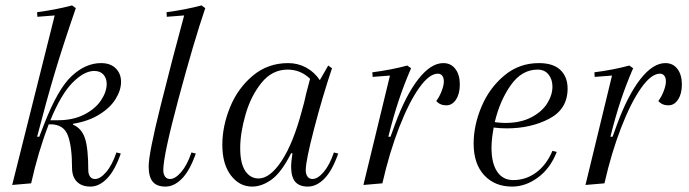

<svg xmlns="http://www.w3.org/2000/svg" viewBox="-20 -677 2546 709"><path d="M410 -114 426 -110Q404 -47 375 -17.5Q346 12 314 12Q282 12 264 -6Q246 -24 246 -58Q246 -136 230.5 -177Q215 -218 166 -218H160Q121 -117 95 0L25 6L182 -620L118 -615L117 -632Q186 -641 246 -657L260 -647Q212 -508 181.5 -405.5Q151 -303 117 -172H125L142 -216Q193 -348 244.5 -396Q296 -444 353 -444Q388 -444 407.5 -424.5Q427 -405 427 -375Q427 -344 407 -311.5Q387 -279 346.5 -254Q306 -229 250 -220L249 -217Q282 -203 294 -165.5Q306 -128 306 -49Q306 -34 312.5 -25Q319 -16 331 -16Q350 -16 372 -41.5Q394 -67 410 -114ZM166 -233H194Q250 -233 291 -254Q332 -275 353 -306.5Q374 -338 374 -367Q374 -388 362 -401.5Q350 -415 328 -415Q291 -415 248.5 -372.5Q206 -330 166 -233Z M608 -16Q627 -16 649 -41.5Q671 -67 687 -114L703 -110Q681 -47 652 -17.5Q623 12 591 12Q559 12 544 -6Q529 -24 529 -63Q529 -110 573.5 -288Q618 -466 660 -620L596 -615L595 -632Q664 -641 724 -657L738 -647Q696 -524 639.5 -313.5Q583 -103 583 -49Q583 -34 589.5 -25Q596 -16 608 -16Z M1134 -16Q1153 -16 1175 -41.5Q1197 -67 1213 -114L1229 -110Q1207 -47 1178 -17.5Q1149 12 1117 12Q1085 12 1070 -6Q1055 -24 1055 -63Q1055 -78 1060 -111H1055Q1019 -40 983 -14Q947 12 911 12Q864 12 832.5 -29.5Q801 -71 801 -142Q801 -211 829.5 -281Q858 -351 913.5 -397.5Q969 -444 1044 -444Q1080 -444 1110.5 -427.5Q1141 -411 1161 -381L1192 -435L1206 -425Q1171 -321 1140 -202Q1109 -83 1109 -49Q1109 -34 1115.5 -25Q1122 -16 1134 -16ZM1095 -269Q1104 -299 1110 -329L1125 -386Q1090 -420 1042 -420Q985 -420 945.5 -371Q906 -322 886.5 -253.5Q867 -185 867 -130Q867 -74 885.5 -46Q904 -18 935 -18Q977 -18 1020 -83Q1063 -148 1095 -269Z M1414 -172H1422L1438 -216Q1478 -325 1524.5 -384.5Q1571 -444 1617 -444Q1645 -444 1661.5 -422.5Q1678 -401 1678 -365Q1678 -331 1664 -309.5Q1650 -288 1628 -288Q1605 -288 1591 -304Q1603 -320 1611 -341Q1619 -362 1619 -376Q1619 -390 1613 -397.5Q1607 -405 1597 -405Q1565 -405 1527.5 -352Q1490 -299 1454 -206.5Q1418 -114 1392 0L1322 6L1420 -398L1356 -393L1355 -410Q1425 -419 1484 -435L1498 -425Q1472 -365 1452.5 -306.5Q1433 -248 1414 -172Z M1803 -206Q1795 -163 1795 -131Q1795 -74 1816 -43Q1837 -12 1875 -12Q1922 -12 1960 -40Q1998 -68 2020 -120L2036 -116Q2012 -55 1966.5 -21.5Q1921 12 1871 12Q1807 12 1768 -30Q1729 -72 1729 -147Q1729 -214 1758 -283Q1787 -352 1842 -398Q1897 -444 1970 -444Q2023 -444 2049.5 -418.5Q2076 -393 2076 -350Q2076 -274 2008 -238.5Q1940 -203 1852 -203Q1825 -203 1803 -206ZM1807 -226Q1828 -223 1846 -223Q1902 -223 1941.5 -243.5Q1981 -264 2000.5 -295Q2020 -326 2020 -357Q2020 -384 2005.5 -402Q1991 -420 1965 -420Q1907 -420 1866.5 -363Q1826 -306 1807 -226Z M2234 -172H2242L2258 -216Q2298 -325 2344.5 -384.5Q2391 -444 2437 -444Q2465 -444 2481.5 -422.5Q2498 -401 2498 -365Q2498 -331 2484 -309.5Q2470 -288 2448 -288Q2425 -288 2411 -304Q2423 -320 2431 -341Q2439 -362 2439 -376Q2439 -390 2433 -397.5Q2427 -405 2417 -405Q2385 -405 2347.5 -352Q2310 -299 2274 -206.5Q2238 -114 2212 0L2142 6L2240 -398L2176 -393L2175 -410Q2245 -419 2304 -435L2318 -425Q2292 -365 2272.5 -306.5Q2253 -248 2234 -172Z"/></svg>

Font: Arapey
Style: Italic
Weight: 400
Italic angle: -12°
Designer: Eduardo Rodriguez Tunni
Foundry: Eduardo Rodriguez Tunni
Version: Version 3.000